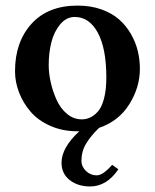

<svg xmlns="http://www.w3.org/2000/svg" viewBox="-20 -464 559 693"><path d="M407.2 147Q365.2 209 305.2 209Q261.2 209 231.7 186Q202.1 163.1 202.1 123Q202.1 69.3 266.1 9.8H258.8Q206.1 9.8 162.1 -9.5Q118.2 -28.8 91.1 -60.1Q64 -91.3 49.1 -129.4Q34.2 -167.5 34.2 -207Q34.2 -312.5 93.8 -378.2Q153.3 -443.8 259.8 -443.8Q307.1 -443.8 345.7 -430.2Q384.3 -416.5 409.7 -394Q435.1 -371.6 452.4 -341.6Q469.7 -311.5 477.3 -280Q484.9 -248.5 484.9 -215.8Q484.9 -148.4 446.5 -87.4Q408.2 -26.4 337.4 -2.4Q307.6 26.4 290.8 54.4Q273.9 82.5 273.9 117.2Q273.9 137.2 290.3 153.1Q306.6 168.9 329.1 168.9Q351.6 168.9 384.8 130.9ZM250 -402.8Q219.7 -402.8 197.5 -376.5Q175.3 -350.1 165.5 -311.8Q155.8 -273.4 155.8 -229Q155.8 -199.7 163.1 -167Q170.4 -134.3 184.3 -103.5Q198.2 -72.8 221.9 -53Q245.6 -33.2 274.9 -33.2Q290.5 -33.2 304.4 -39.3Q318.4 -45.4 332.5 -60.5Q346.7 -75.7 355.2 -107.4Q363.8 -139.2 363.8 -184.1Q363.8 -289.1 333 -345.9Q302.2 -402.8 250 -402.8Z"/></svg>

Font: Linux Libertine G
Style: Semibold
Weight: 600
Designer: Philipp H. Poll
Foundry: Philipp H. Poll
Version: Version 5.1.1